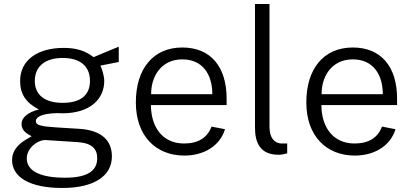

<svg xmlns="http://www.w3.org/2000/svg" viewBox="-20 -763 2049 954"><path d="M289 171C447 171 536 112 536 14C536 -64 486 -116 373 -123L259 -130C183 -135 158 -141 158 -161C158 -180 183 -199 265 -201L289 -200C432 -200 498 -274 498 -361C498 -383 488 -418 479 -437L570 -455V-531C547 -522 464 -487 445 -479C406 -509 363 -525 297 -525C166 -525 80 -464 80 -361C80 -298 106 -254 173 -219C117 -205 87 -178 87 -147C87 -110 119 -97 137 -86C123 -75 40 -44 40 32C40 117 127 171 289 171ZM291 -252C203 -252 153 -291 153 -361C153 -432 203 -475 291 -475C380 -475 427 -433 427 -361C427 -290 381 -252 291 -252ZM303 120C181 120 113 87 113 24C113 -30 172 -70 208 -67L363 -57C436 -53 463 -24 463 23C463 89 410 120 303 120Z M730 -241H1106V-273C1106 -431 1027 -527 886 -527C740 -527 655 -420 655 -254C655 -87 755 10 896 10C993 10 1073 -38 1098 -121L1031 -134C1011 -80 966 -50 895 -50C784 -50 730 -136 730 -241ZM731 -295C730 -379 778 -468 886 -468C987 -468 1035 -393 1035 -295Z M1365 6C1376 6 1393 3 1407 -1V-50H1377C1344 -52 1319 -77 1319 -134V-743H1247V-129C1247 -57 1270 6 1365 6Z M1577 -241H1953V-273C1953 -431 1874 -527 1733 -527C1587 -527 1502 -420 1502 -254C1502 -87 1602 10 1743 10C1840 10 1920 -38 1945 -121L1878 -134C1858 -80 1813 -50 1742 -50C1631 -50 1577 -136 1577 -241ZM1578 -295C1577 -379 1625 -468 1733 -468C1834 -468 1882 -393 1882 -295Z"/></svg>

Font: United Sans Light
Style: Regular
Weight: 300
Designer: Pablo Impallari, Rodrigo Fuenzalida (Modified by Dan O. Williams)
Version: Version 1.000;PS 001.000;hotconv 1.0.88;makeotf.lib2.5.64775